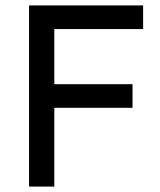

<svg xmlns="http://www.w3.org/2000/svg" viewBox="-20 -687 589 707"><path d="M87 -667V0H180V-290H468V-377H180V-580H507V-667Z"/></svg>

Font: Maven Pro
Style: Medium
Weight: 500
Designer: Joe Prince
Foundry: Joe Prince
Version: Version 1.003